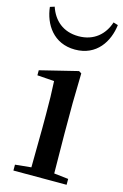

<svg xmlns="http://www.w3.org/2000/svg" viewBox="-123 -862 589 917"><g transform="rotate(15 171.5 -403.5)"><path d="M304 -29 233 -37 231 -232V-385L234 -532L221 -540L34 -494V-469L118 -463C121 -409 122 -364 122 -300V-232L120 -37L41 -29V0H304ZM343 -800 320 -807C300 -745 251 -700 175 -700C98 -700 50 -744 29 -807L7 -800C16 -717 68 -634 175 -634C282 -634 333 -717 343 -800Z"/></g></svg>

Font: GenKiMin2 TW SB
Style: Regular
Weight: 600
Version: Version 2.100;PS 2.1;hotconv 16.6.51;makeotf.lib2.5.65220 DE